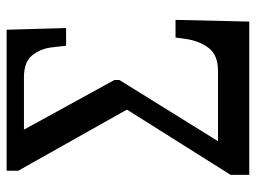

<svg xmlns="http://www.w3.org/2000/svg" viewBox="-114 -640 754 565"><g transform="rotate(-90 262.5 -357.0)"><path d="M31 0V-55L223 -360L43 -680V-714H458L463 -539H411L406 -582Q402 -615 382.5 -639Q363 -663 318 -663H164L310 -397V-382L130 -92H337Q383 -92 404 -119Q425 -146 431 -187L435 -217H487L482 0Z"/></g></svg>

Font: Noto Serif Condensed
Style: Regular
Weight: 400
Width: 3
Designer: Monotype Design Team
Foundry: Monotype Imaging Inc.
Version: Version 2.013; ttfautohint (v1.8.4.7-5d5b)